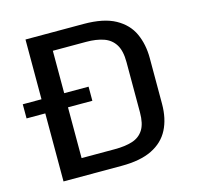

<svg xmlns="http://www.w3.org/2000/svg" viewBox="-104 -820 953 929"><g transform="rotate(-15 372.5 -355.5)"><path d="M102.1 0V-710.9H393.1Q493.2 -710.9 551.5 -678.7Q609.9 -646.5 634.8 -591.8Q659.7 -537.1 659.7 -468.8V-239.7Q659.7 -165 632.1 -111.3Q604.5 -57.6 545.9 -28.8Q487.3 0 393.6 0ZM215.8 -86.4H382.8Q434.1 -86.4 470.5 -97.9Q506.8 -109.4 526.4 -139.9Q545.9 -170.4 545.9 -227.1V-479Q545.9 -535.6 526.1 -567.1Q506.3 -598.6 469.7 -611.3Q433.1 -624 382.8 -624H215.8ZM8.3 -340.8V-411.6H337.9V-340.8Z"/></g></svg>

Font: Monda Medium
Style: Regular
Weight: 500
Designer: Vernon Adams
Foundry: Vernon Adams
Version: Version 2.200